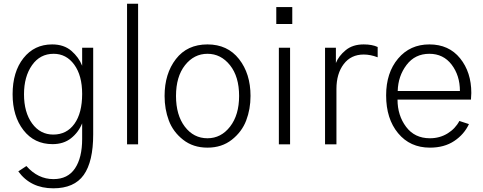

<svg xmlns="http://www.w3.org/2000/svg" viewBox="-20 -766 2565 1019"><path d="M107.4 -265.6Q107.4 -169.9 150.4 -110.8Q193.4 -51.8 262.7 -51.8Q334 -51.8 375 -108.9Q416 -166 416 -267.6Q416 -365.2 374 -422.9Q332 -480.5 264.6 -480.5Q192.4 -480.5 149.9 -419.9Q107.4 -359.4 107.4 -265.6ZM46.9 -265.6Q46.9 -384.8 104.5 -457.5Q162.1 -530.3 256.8 -530.3Q319.3 -530.3 358.9 -496.1Q398.4 -461.9 416 -417V-512.7H474.6V-52.7Q474.6 91.8 424.3 162.6Q374 233.4 262.7 233.4Q142.6 233.4 77.1 143.6L120.1 115.2Q181.6 184.6 263.7 184.6Q339.8 184.6 377.9 127.9Q416 71.3 416 -28.3V-111.3Q396.5 -63.5 356.9 -32.2Q317.4 -1 258.8 -1Q162.1 -1 104.5 -75.2Q46.9 -149.4 46.9 -265.6Z M654.3 0V-746.1H712.9V0Z M914.1 -256.8Q914.1 -155.3 960.9 -93.8Q1007.8 -32.2 1081.1 -32.2Q1153.3 -32.2 1201.2 -94.2Q1249 -156.2 1249 -256.8Q1249 -359.4 1200.7 -419.9Q1152.3 -480.5 1081.1 -480.5Q1009.8 -480.5 961.9 -419.9Q914.1 -359.4 914.1 -256.8ZM853.5 -256.8Q853.5 -375 913.6 -452.6Q973.6 -530.3 1081.1 -530.3Q1187.5 -530.3 1248.5 -452.6Q1309.6 -375 1309.6 -256.8Q1309.6 -186.5 1286.6 -126.5Q1263.7 -66.4 1210.4 -24.4Q1157.2 17.6 1081.1 17.6Q1004.9 17.6 951.7 -24.4Q898.4 -66.4 876 -126.5Q853.5 -186.5 853.5 -256.8Z M1446.3 -638.7V-728.5H1531.2V-638.7ZM1460 0V-512.7H1519.5V0Z M1705.1 0V-512.7H1762.7V-431.6Q1777.3 -468.8 1814.5 -499.5Q1851.6 -530.3 1910.2 -530.3Q1955.1 -530.3 1984.4 -516.6V-461.9Q1946.3 -476.6 1910.2 -476.6Q1842.8 -476.6 1804.2 -425.8Q1765.6 -375 1765.6 -293.9V0Z M2029.3 -259.8Q2029.3 -379.9 2092.8 -455.1Q2156.2 -530.3 2258.8 -530.3Q2362.3 -530.3 2421.9 -456.5Q2481.4 -382.8 2481.4 -272.5Q2481.4 -260.7 2479.5 -237.3H2089.8Q2089.8 -153.3 2135.3 -92.8Q2180.7 -32.2 2261.7 -32.2Q2313.5 -32.2 2355 -57.6Q2396.5 -83 2418 -124L2468.8 -107.4Q2443.4 -52.7 2390.6 -17.6Q2337.9 17.6 2261.7 17.6Q2156.2 17.6 2092.8 -59.1Q2029.3 -135.7 2029.3 -259.8ZM2090.8 -283.2H2420.9Q2420.9 -365.2 2377 -422.9Q2333 -480.5 2258.8 -480.5Q2182.6 -480.5 2137.7 -421.4Q2092.8 -362.3 2090.8 -283.2Z"/></svg>

Font: Gothic A1 Light
Style: Regular
Weight: 300
Version: Version 2.50